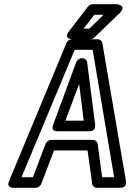

<svg xmlns="http://www.w3.org/2000/svg" viewBox="-20 -865 638 910"><path d="M471 -795 403 -729H376L427 -795ZM547 -803C585 -840 533 -845 533 -845H420C412 -845 403 -841 397 -834L308 -718C277 -678 324 -679 324 -679H407C413 -679 422 -682 427 -687ZM252 -243H403C407 -243 435 -242 431 -274L393 -570C392 -581 381 -589 371 -589H368C356 -589 345 -580 341 -570L232 -274C231 -270 219 -243 252 -243ZM290 -293 355 -467 377 -293ZM464 -25 443 -183C441 -194 431 -202 421 -202H223C211 -202 200 -193 196 -183L136 -25H82L334 -629H419L521 -25ZM417 6C418 16 427 25 439 25H549C584 25 577 -5 577 -7L465 -661C463 -671 454 -679 443 -679H321C310 -679 299 -672 295 -661L23 -7C9 26 41 25 43 25H149C159 25 172 17 176 6L236 -152H395Z"/></svg>

Font: Falling Sky
Style: CondOuObl
Weight: 400
Designer: Paul D. Hunt
Foundry: Adobe Systems Incorporated
Version: Version 1.02